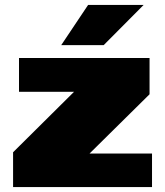

<svg xmlns="http://www.w3.org/2000/svg" viewBox="-20 -758 669 778"><path d="M228 -575 337 -738H562L400 -575ZM33 0V-141L280 -386H57V-523H586V-376L343 -136H596V0Z"/></svg>

Font: Tomorrow ExtraBold
Style: Regular
Weight: 800
Designer: Tony de Marco, Monica Rizzolli
Foundry: Just in Type
Version: Version 2.002